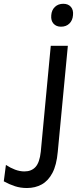

<svg xmlns="http://www.w3.org/2000/svg" viewBox="-112 -720 424 989"><path d="M202 -582.5Q178 -582.5 163.8 -598Q149.5 -613.5 152 -641.5Q154 -668.5 171 -684.5Q188 -700.5 214 -700.5Q239.5 -700.5 253.2 -684.5Q267 -668.5 264 -641.5Q262 -615 245.5 -598.8Q229 -582.5 202 -582.5ZM26.5 248.5Q-6.5 248.5 -35 239.2Q-63.5 230 -92.5 214L-81.5 129.5Q-59 144.5 -34.5 153.8Q-10 163 14 163Q50 163 71 140Q92 117 98 62L149.5 -484H237.5L185.5 62.5Q179.5 130 158 170.8Q136.5 211.5 103 230Q69.5 248.5 26.5 248.5Z"/></svg>

Font: Karla Medium
Style: Italic
Weight: 500
Italic angle: -8°
Designer: Jonathan Pinhorn
Version: Version 2.001